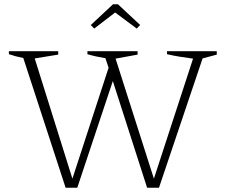

<svg xmlns="http://www.w3.org/2000/svg" viewBox="-20 -887 1066 907"><path d="M290 0 90 -613Q54 -620 22 -631V-645H255V-629L144 -611L322 -43L493 -567L478 -612Q434 -619 393 -631V-645H630V-629L526 -610L707 -43L892 -610Q861 -614 830 -619Q799 -624 769 -631V-645H1004V-629L937 -611L731 0H675L513 -504L345 0ZM537 -867 642 -769 626 -752 524 -828 425 -752 409 -769 514 -867Z"/></svg>

Font: Piazzolla ExtraLight
Style: Regular
Weight: 200
Designer: Juan Pablo del Peral
Foundry: Huerta Tipografica
Version: Version 1.330